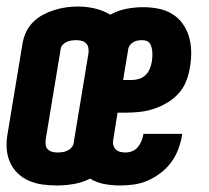

<svg xmlns="http://www.w3.org/2000/svg" viewBox="-21 -560 641 588"><path d="M153 8Q131 8 109 5Q87 2 67.5 -6.5Q48 -15 33 -29.5Q18 -44 9.5 -63.5Q1 -83 -0.5 -105Q-2 -127 2 -149L48 -427Q51 -445 59 -462Q67 -479 80.5 -492.5Q94 -506 111 -515Q128 -524 146 -529.5Q164 -535 181.5 -537.5Q199 -540 217 -540Q244 -540 269.5 -534Q295 -528 317 -515Q340 -528 366 -533Q392 -538 418 -538Q441 -538 464 -533.5Q487 -529 506 -517.5Q525 -506 538 -488Q551 -470 557.5 -448.5Q564 -427 564.5 -403Q565 -379 561 -356Q558 -335 550 -313.5Q542 -292 527 -275Q512 -258 492 -246Q472 -234 451 -227Q430 -220 408.5 -217.5Q387 -215 366 -215H339L326 -133Q324 -124 326 -116Q328 -108 333.5 -102.5Q339 -97 347 -95Q355 -93 363 -93Q374 -93 384 -97Q394 -101 401 -109.5Q408 -118 412 -127.5Q416 -137 418 -148Q418 -148 418 -149Q418 -150 418 -150H537Q537 -149 536.5 -147Q536 -145 536 -143Q532 -121 524 -100.5Q516 -80 502.5 -62Q489 -44 470.5 -30Q452 -16 431.5 -7Q411 2 389.5 5Q368 8 347 8Q322 8 298 3.5Q274 -1 255 -13Q231 -1 205 3.5Q179 8 153 8ZM356 -315H383Q394 -315 405 -318.5Q416 -322 424.5 -330Q433 -338 437.5 -349Q442 -360 444 -371Q445 -378 445.5 -385.5Q446 -393 445.5 -400Q445 -407 443.5 -413.5Q442 -420 438.5 -426Q435 -432 428.5 -434.5Q422 -437 415 -437Q408 -437 401.5 -436Q395 -435 388.5 -431.5Q382 -428 377.5 -422.5Q373 -417 372 -411ZM155 -93Q162 -93 169.5 -94Q177 -95 184 -98Q191 -101 196.5 -106.5Q202 -112 204 -119L250 -397Q251 -406 249.5 -414Q248 -422 242.5 -427.5Q237 -433 229 -435Q221 -437 213 -437Q206 -437 198.5 -436Q191 -435 184 -432Q177 -429 171.5 -423.5Q166 -418 165 -411L119 -133Q118 -124 119 -116Q120 -108 125.5 -102.5Q131 -97 139 -95Q147 -93 155 -93Z"/></svg>

Font: Iosevka Curly Extended
Style: Bold Italic
Weight: 700
Width: 7
Italic angle: -9°
Monospace: yes
Designer: Belleve Invis
Foundry: Belleve Invis
Version: Version 11.1.0; ttfautohint (v1.8.3)